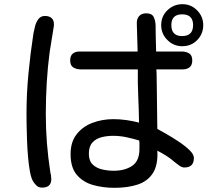

<svg xmlns="http://www.w3.org/2000/svg" viewBox="-20 -857 1040 923"><path d="M856.4 -634.8Q814.5 -634.8 784.7 -664.6Q754.9 -694.3 754.9 -736.3Q754.9 -779.3 785.2 -808.1Q815.4 -836.9 857.4 -836.9Q898.4 -836.9 927.7 -807.1Q957 -777.3 957 -736.3Q957 -694.3 928.2 -664.6Q899.4 -634.8 856.4 -634.8ZM530.3 45.9Q474.6 45.9 426.8 32.2Q378.9 18.6 349.1 -16.6Q319.3 -51.8 319.3 -116.2Q319.3 -174.8 348.6 -211.9Q377.9 -249 424.8 -266.6Q471.7 -284.2 524.4 -284.2Q555.7 -284.2 586.9 -279.8Q618.2 -275.4 648.4 -267.6Q647.5 -331.1 644.5 -395.5Q641.6 -460 642.6 -523.4H369.1Q347.7 -523.4 332.5 -532.7Q317.4 -542 317.4 -566.4Q317.4 -588.9 329.6 -599.1Q341.8 -609.4 363.3 -609.4H641.6L637.7 -743.2Q636.7 -765.6 648.4 -779.3Q660.2 -793 683.6 -793Q710 -793 718.8 -775.4Q727.5 -757.8 728 -734.4Q728.5 -710.9 728.5 -692.4L730.5 -609.4H852.5Q875 -609.4 889.6 -600.1Q904.3 -590.8 904.3 -566.4Q904.3 -543.9 891.6 -533.7Q878.9 -523.4 857.4 -523.4H731.4Q732.4 -522.5 732.9 -495.1Q733.4 -467.8 733.9 -427.7Q734.4 -387.7 734.9 -346.7Q735.4 -305.7 735.8 -274.9Q736.3 -244.1 736.3 -237.3Q749 -230.5 777.3 -214.4Q805.7 -198.2 836.9 -177.7Q868.2 -157.2 890.1 -136.2Q912.1 -115.2 912.1 -97.7Q912.1 -51.8 866.2 -51.8Q854.5 -51.8 841.3 -61.5Q828.1 -71.3 819.3 -78.1Q800.8 -94.7 779.8 -107.9Q758.8 -121.1 736.3 -132.8Q740.2 -63.5 714.8 -24.4Q689.5 14.6 641.6 30.3Q593.8 45.9 530.3 45.9ZM855.5 -683.6Q908.2 -683.6 908.2 -736.3Q908.2 -788.1 855.5 -788.1Q803.7 -788.1 803.7 -736.3Q803.7 -683.6 855.5 -683.6ZM182.6 44.9Q167 44.9 157.2 36.6Q147.5 28.3 139.6 15.6Q129.9 0 124 -31.7Q118.2 -63.5 114.7 -103.5Q111.3 -143.6 109.9 -184.1Q108.4 -224.6 107.9 -257.8Q107.4 -291 107.4 -309.6Q107.4 -405.3 116.7 -502.9Q126 -600.6 140.6 -695.3Q143.6 -710.9 148.4 -730.5Q153.3 -750 164.6 -765.1Q175.8 -780.3 196.3 -780.3Q215.8 -780.3 227.5 -770.5Q239.3 -760.7 239.3 -740.2Q239.3 -736.3 238.8 -731.4Q238.3 -726.6 237.3 -721.7Q233.4 -693.4 228 -664.6Q222.7 -635.7 218.8 -607.4Q209 -533.2 204.6 -458Q200.2 -382.8 200.2 -307.6Q200.2 -236.3 205.6 -168.9Q210.9 -101.6 221.7 -30.3Q223.6 -23.4 225.1 -13.7Q226.6 -3.9 226.6 3.9Q226.6 44.9 182.6 44.9ZM526.4 -36.1Q580.1 -36.1 615.2 -59.6Q650.4 -83 650.4 -141.6V-169.9L649.4 -177.7V-181.6Q620.1 -190.4 587.9 -197.3Q555.7 -204.1 524.4 -204.1Q494.1 -204.1 467.8 -197.3Q441.4 -190.4 424.3 -171.9Q407.2 -153.3 407.2 -118.2Q407.2 -84 425.3 -66.4Q443.4 -48.8 471.2 -42.5Q499 -36.1 526.4 -36.1Z"/></svg>

Font: Kosugi Maru
Style: Regular
Weight: 400
Designer: MOTOYA
Version: Version 4.002